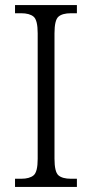

<svg xmlns="http://www.w3.org/2000/svg" viewBox="-20 -734 362 754"><path d="M39 0V-32H63Q96 -32 112 -45.5Q128 -59 128 -110V-603Q128 -655 112 -668.5Q96 -682 63 -682H39V-714H282V-682H259Q225 -682 209.5 -668.5Q194 -655 194 -603V-111Q194 -59 209.5 -45.5Q225 -32 259 -32H282V0Z"/></svg>

Font: Noto Serif SemiCondensed Light
Style: Regular
Weight: 300
Width: 4
Designer: Monotype Design Team
Foundry: Monotype Imaging Inc.
Version: Version 2.013